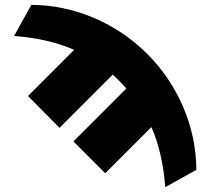

<svg xmlns="http://www.w3.org/2000/svg" viewBox="-20 -543 861 790"><path d="M788 156 660 227Q649 84 603 -20L413 170L282 39L500 -179Q482 -199 473 -208Q454 -227 444 -236L225 -17L95 -148L285 -338Q181 -384 38 -395L109 -523Q243 -522 367 -469Q491 -416 586 -321Q681 -226 734 -102Q787 22 788 156Z"/></svg>

Font: M PLUS 1p Black
Style: Regular
Weight: 900
Version: Version 1.061